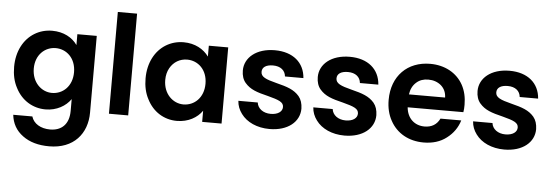

<svg xmlns="http://www.w3.org/2000/svg" viewBox="-58 -929 4003 1391"><g transform="rotate(5 1943.0 -233.5)"><path d="M67 -129C111 -41 193 9 286 9C367 9 433 -30 469 -82V4C469 103 413 151 332 151C263 151 211 119 196 68H57C64 131 92 181 143 218C193 255 257 273 336 273C514 273 610 157 610 4V-554H469V-475C433 -527 369 -563 286 -563C239 -563 196 -551 158 -528C81 -481 33 -391 33 -279C33 -222 44 -172 67 -129ZM176 -279C176 -380 245 -440 322 -440C401 -440 469 -379 469 -277C469 -175 401 -114 322 -114C246 -114 176 -178 176 -279Z M747 -740V0H887V-740Z M989 -279C989 -222 1000 -172 1023 -129C1067 -41 1148 9 1241 9C1324 9 1389 -29 1425 -81V0H1566V-554H1425V-475C1388 -526 1325 -563 1242 -563C1195 -563 1152 -551 1114 -528C1037 -481 989 -391 989 -279ZM1153 -366C1180 -414 1226 -440 1278 -440C1357 -440 1425 -379 1425 -277C1425 -175 1357 -114 1278 -114C1202 -114 1132 -178 1132 -279C1132 -312 1139 -341 1153 -366Z M1708 -82C1749 -26 1824 9 1915 9C2048 9 2133 -62 2133 -158C2132 -195 2123 -224 2104 -247C2066 -291 2017 -307 1937 -327C1858 -347 1822 -362 1822 -399C1822 -432 1850 -452 1901 -452C1956 -452 1990 -424 1994 -380H2128C2120 -492 2037 -563 1905 -563C1770 -563 1686 -490 1686 -397C1686 -360 1696 -330 1715 -308C1753 -264 1801 -248 1884 -228C1964 -207 1999 -194 1999 -158C1999 -125 1967 -101 1914 -101C1859 -101 1819 -132 1814 -175H1673C1675 -141 1687 -110 1708 -82Z M2253 -82C2294 -26 2369 9 2460 9C2593 9 2678 -62 2678 -158C2677 -195 2668 -224 2649 -247C2611 -291 2562 -307 2482 -327C2403 -347 2367 -362 2367 -399C2367 -432 2395 -452 2446 -452C2501 -452 2535 -424 2539 -380H2673C2665 -492 2582 -563 2450 -563C2315 -563 2231 -490 2231 -397C2231 -360 2241 -330 2260 -308C2298 -264 2346 -248 2429 -228C2509 -207 2544 -194 2544 -158C2544 -125 2512 -101 2459 -101C2404 -101 2364 -132 2359 -175H2218C2220 -141 2232 -110 2253 -82Z M2793 -127C2840 -40 2928 9 3035 9C3101 9 3157 -8 3202 -43C3247 -77 3278 -121 3294 -174H3143C3121 -129 3084 -107 3032 -107C2960 -107 2906 -155 2899 -235H3304C3307 -251 3308 -269 3308 -289C3308 -343 3297 -391 3274 -433C3228 -516 3140 -563 3035 -563C2870 -563 2757 -451 2757 -277C2757 -220 2769 -170 2793 -127ZM2944 -417C2967 -438 2996 -448 3031 -448C3068 -448 3099 -437 3124 -416C3149 -394 3162 -365 3163 -329H2900C2905 -366 2920 -396 2944 -417Z M3415 -82C3456 -26 3531 9 3622 9C3755 9 3840 -62 3840 -158C3839 -195 3830 -224 3811 -247C3773 -291 3724 -307 3644 -327C3565 -347 3529 -362 3529 -399C3529 -432 3557 -452 3608 -452C3663 -452 3697 -424 3701 -380H3835C3827 -492 3744 -563 3612 -563C3477 -563 3393 -490 3393 -397C3393 -360 3403 -330 3422 -308C3460 -264 3508 -248 3591 -228C3671 -207 3706 -194 3706 -158C3706 -125 3674 -101 3621 -101C3566 -101 3526 -132 3521 -175H3380C3382 -141 3394 -110 3415 -82Z"/></g></svg>

Font: Poppins SemiBold
Style: Regular
Weight: 600
Designer: Ninad Kale (Devanagari), Jonny Pinhorn (Latin)
Foundry: Indian Type Foundry
Version: 4.004